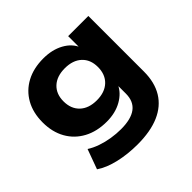

<svg xmlns="http://www.w3.org/2000/svg" viewBox="-171 -682 1049 1049"><g transform="rotate(-45 353.0 -157.5)"><path d="M327 191Q252 191 185 175.5Q118 160 74 130L116 15Q142 32 176.5 44Q211 56 248.5 62Q286 68 322 68Q400 68 439 38.5Q478 9 478 -51V-117H482Q462 -72 412.5 -44Q363 -16 296 -16Q220 -16 163.5 -46.5Q107 -77 76 -132Q45 -187 45 -261Q45 -336 76 -391Q107 -446 163 -476Q219 -506 295 -506Q363 -506 413 -478.5Q463 -451 482 -404H477V-496H633V-66Q633 17 598 74.5Q563 132 495 161.5Q427 191 327 191ZM340 -137Q402 -137 437.5 -170.5Q473 -204 473 -262Q473 -319 437.5 -352Q402 -385 340 -385Q278 -385 242.5 -352Q207 -319 207 -262Q207 -204 242.5 -170.5Q278 -137 340 -137Z"/></g></svg>

Font: Nunito Sans 10pt SemiExpanded ExtraBold
Style: Regular
Weight: 800
Width: 6
Designer: Vernon Adams
Foundry: Vernon Adams
Version: Version 3.101;gftools[0.9.27]